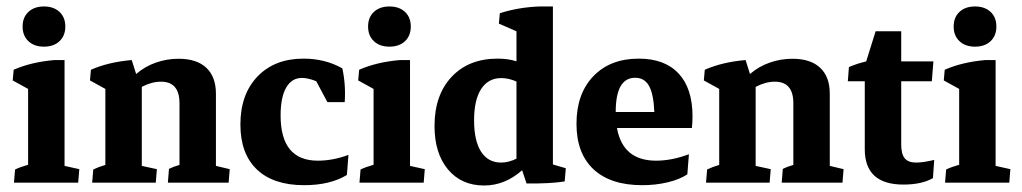

<svg xmlns="http://www.w3.org/2000/svg" viewBox="-20 -568 3177 597"><path d="M23.4 0 26.9 -41Q43 -48.8 67.4 -55.7V-291.5L19.5 -317.9L22.5 -351.1Q76.7 -375 149.4 -381.3H180.7V-52.2L226.6 -42L223.1 0ZM116.7 -422.9Q86.4 -422.9 68.4 -439.9Q50.3 -457 50.3 -485.4Q50.3 -514.2 68.4 -531Q86.4 -547.9 116.7 -547.9Q147 -547.9 165 -531Q183.1 -514.2 183.1 -485.4Q183.1 -457 165 -439.9Q147 -422.9 116.7 -422.9Z M266.6 0 270 -41Q287.1 -49.3 307.6 -55.2V-291.5L259.8 -317.9L262.7 -351.1Q316.9 -375 389.6 -381.3L403.3 -337.9Q431.2 -361.8 465.1 -373.5Q499 -385.3 535.2 -385.3Q591.8 -385.3 621.6 -357.2Q651.4 -329.1 651.4 -276.9V-52.2L694.3 -42L690.9 0H502L505.4 -43Q519 -49.8 538.1 -55.2V-247.1Q538.1 -314 480.5 -314Q451.7 -314 420.9 -297.9V-52.2L467.8 -42L464.4 0Z M925.8 7.8Q830.1 7.8 778.8 -41Q727.5 -89.8 727.5 -180.7Q727.5 -274.9 780.8 -330.3Q834 -385.7 923.8 -385.7Q990.7 -385.7 1044.4 -355.5Q1049.8 -331.5 1051.8 -304.4Q1053.7 -277.3 1051.8 -250.5H998L963.4 -315.4Q938 -325.7 918.9 -325.7Q887.2 -325.7 869.9 -295.7Q852.5 -265.6 852.5 -209Q852.5 -68.4 968.3 -68.4Q1015.1 -68.4 1063.5 -86.4L1058.6 -23.9Q1006.3 7.8 925.8 7.8Z M1097.7 0 1101.1 -41Q1117.2 -48.8 1141.6 -55.7V-291.5L1093.8 -317.9L1096.7 -351.1Q1150.9 -375 1223.6 -381.3H1254.9V-52.2L1300.8 -42L1297.4 0ZM1190.9 -422.9Q1160.6 -422.9 1142.6 -439.9Q1124.5 -457 1124.5 -485.4Q1124.5 -514.2 1142.6 -531Q1160.6 -547.9 1190.9 -547.9Q1221.2 -547.9 1239.3 -531Q1257.3 -514.2 1257.3 -485.4Q1257.3 -457 1239.3 -439.9Q1221.2 -422.9 1190.9 -422.9Z M1485.4 8.8Q1414.6 8.8 1372.8 -41.3Q1331.1 -91.3 1331.1 -176.3Q1331.1 -272.5 1384.3 -329.1Q1437.5 -385.7 1527.3 -385.7Q1560.1 -385.7 1585.9 -377.4V-470.7L1531.2 -494.6L1534.2 -526.9Q1591.8 -545.4 1657.2 -547.9H1699.2V-56.6L1739.3 -44.9L1735.8 -3.9Q1691.9 3.4 1617.2 2.4L1603.5 -38.6Q1549.8 8.8 1485.4 8.8ZM1454.1 -193.8Q1454.1 -130.4 1475.8 -96.4Q1497.6 -62.5 1538.1 -62.5Q1561.5 -62.5 1585.9 -74.7V-314.5Q1561.5 -325.2 1538.6 -325.2Q1498 -325.2 1476.1 -291.3Q1454.1 -257.3 1454.1 -193.8Z M1977.1 7.8Q1878.4 7.8 1825.4 -41.7Q1772.5 -91.3 1772.5 -183.1Q1772.5 -276.4 1825 -331.1Q1877.4 -385.7 1966.3 -385.7Q2046.9 -385.7 2090.1 -339.4Q2133.3 -293 2133.3 -206.5Q2133.3 -199.2 2132.8 -188Q2132.3 -176.8 2131.3 -169.9H1898.4Q1916.5 -68.4 2020 -68.4Q2068.8 -68.4 2122.1 -88.4L2117.2 -25.9Q2092.8 -9.8 2055.7 -1Q2018.6 7.8 1977.1 7.8ZM1894.5 -220.2V-219.7H2014.6Q2012.2 -275.9 1998 -301Q1983.9 -326.2 1955.1 -326.2Q1894.5 -326.2 1894.5 -220.2Z M2175.3 0 2178.7 -41Q2195.8 -49.3 2216.3 -55.2V-291.5L2168.5 -317.9L2171.4 -351.1Q2225.6 -375 2298.3 -381.3L2312 -337.9Q2339.8 -361.8 2373.8 -373.5Q2407.7 -385.3 2443.8 -385.3Q2500.5 -385.3 2530.3 -357.2Q2560.1 -329.1 2560.1 -276.9V-52.2L2603 -42L2599.6 0H2410.6L2414.1 -43Q2427.7 -49.8 2446.8 -55.2V-247.1Q2446.8 -314 2389.2 -314Q2360.4 -314 2329.6 -297.9V-52.2L2376.5 -42L2373 0Z M2789.1 5.9Q2668.9 5.9 2668.9 -104V-315.4H2616.2L2619.6 -359.4Q2644 -370.1 2673.3 -377L2702.6 -470.7H2782.2V-377H2882.3L2877.4 -315.4H2782.2V-118.7Q2782.2 -88.9 2793.2 -75.7Q2804.2 -62.5 2828.6 -62.5Q2850.6 -62.5 2884.8 -70.8L2880.9 -14.2Q2846.2 5.9 2789.1 5.9Z M2918.5 0 2921.9 -41Q2938 -48.8 2962.4 -55.7V-291.5L2914.6 -317.9L2917.5 -351.1Q2971.7 -375 3044.4 -381.3H3075.7V-52.2L3121.6 -42L3118.2 0ZM3011.7 -422.9Q2981.4 -422.9 2963.4 -439.9Q2945.3 -457 2945.3 -485.4Q2945.3 -514.2 2963.4 -531Q2981.4 -547.9 3011.7 -547.9Q3042 -547.9 3060.1 -531Q3078.1 -514.2 3078.1 -485.4Q3078.1 -457 3060.1 -439.9Q3042 -422.9 3011.7 -422.9Z"/></svg>

Font: Markazi Text
Style: Bold
Weight: 700
Designer: Borna Izadpanah (Arabic designer), Fiona Ross (Arabic design director) and Florian Runge (Latin designer)
Foundry: Borna Izadpanah and Florian Runge
Version: Version 1.001; ttfautohint (v1.8.3)